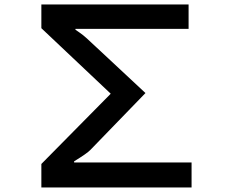

<svg xmlns="http://www.w3.org/2000/svg" viewBox="-20 -805 1040 850"><path d="M163.1 -785.2H814.9V-677.2H314V-673.3Q316.9 -671.4 333 -660.2Q348.1 -649.9 365.2 -634.3L624 -393.1L379.9 -141.1Q365.7 -126 308.1 -90.8V-85.9H828.1V24.9H163.1V-79.1L470.2 -390.1L163.1 -680.2Z"/></svg>

Font: BIZ UDGothic
Style: Bold
Weight: 700
Monospace: yes
Designer: TypeBank Co., Ltd.
Foundry: Morisawa Inc.
Version: Version 1.05